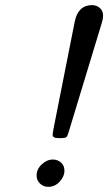

<svg xmlns="http://www.w3.org/2000/svg" viewBox="-20 -725 420 745"><path d="M122.1 -43.9Q122.1 -68.8 142.1 -87.4Q162.1 -106 185.1 -106Q204.1 -106 217 -94Q230 -82 230 -63Q230 -40 211.4 -20Q192.9 0 167 0Q148.9 0 135.5 -12.5Q122.1 -24.9 122.1 -43.9ZM184.1 -202.1Q184.1 -204.1 187 -222.2L270 -641.1Q283.2 -705.1 336.9 -705.1Q355 -705.1 367.4 -694.1Q379.9 -683.1 379.9 -665Q379.9 -650.9 375 -636.2L248 -217.8Q242.2 -196.8 237.5 -192.9Q232.9 -189 211.9 -189H207Q184.1 -189 184.1 -202.1Z"/></svg>

Font: CMU Concrete
Style: Italic
Weight: 500
Italic angle: -14.04°
Version: Version 0.7.0